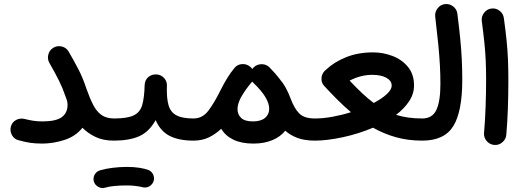

<svg xmlns="http://www.w3.org/2000/svg" viewBox="-20 -667 2606 956"><path d="M34.2 -37.1Q40.5 -59.1 60.1 -69.6Q79.6 -80.1 102.5 -74.7Q125.5 -68.8 146.2 -65.7Q167 -62.5 190.4 -62.5Q258.8 -62.5 287.6 -83.7Q316.4 -105 316.4 -145Q316.4 -155.8 313.5 -166.5Q310.1 -175.8 306.2 -187Q292.5 -227.5 273.4 -265.9Q254.4 -304.2 226.6 -352.5Q214.8 -372.6 220.5 -395Q226.1 -417.5 245.6 -429.2Q265.1 -440.9 287.6 -435.5Q310.1 -430.2 321.8 -410.2Q349.6 -362.3 371.3 -320.3Q393.1 -278.3 411.1 -223.1Q427.7 -176.3 444.6 -143.8Q461.4 -111.3 485.4 -94.5Q509.3 -77.6 546.9 -77.1H547.4Q570.3 -77.1 586.4 -61Q602.5 -44.9 602.5 -22Q602.5 0.5 586.4 16.8Q570.3 33.2 547.4 33.2H546.9Q494.1 33.2 456.1 15.1Q418 -2.9 390.6 -30.8Q356 12.2 300.3 30Q244.6 47.9 190.4 47.9Q157.7 47.9 131.6 44.2Q105.5 40.5 72.3 31.2Q50.3 25.9 39.3 5.4Q28.3 -15.1 34.2 -37.1Z M491.7 -22Q491.7 -44.9 508.3 -61Q524.9 -77.1 547.4 -77.1Q613.8 -77.1 645.8 -92.5Q677.7 -107.9 688.2 -144.5Q698.7 -181.2 700.2 -243.7Q701.7 -269.5 719 -283.7Q736.3 -297.9 759.8 -296.4Q782.7 -294.9 797.9 -277.6Q813 -260.3 811 -237.8Q809.1 -178.7 819.1 -143.6Q829.1 -108.4 858.4 -92.8Q887.7 -77.1 942.9 -77.1H943.4Q966.3 -77.1 982.4 -61Q998.5 -44.9 998.5 -22Q998.5 0.5 982.4 16.8Q966.3 33.2 943.4 33.2H942.9Q871.6 33.2 825.4 10Q779.3 -13.2 754.9 -68.8Q723.1 -11.2 673.6 11Q624 33.2 547.4 33.2Q524.9 33.2 508.3 16.8Q491.7 0.5 491.7 -22ZM447.3 236.8Q442.4 219.2 450.9 203.1Q459.5 187 477.5 181.2Q504.9 172.9 540.8 168.5Q576.7 164.1 611.8 164.1Q646.5 164.1 674.6 168.5Q702.6 172.9 722.2 180.7Q740.2 190.4 745.4 210Q750.5 229.5 739.3 246.1Q730 259.3 716.8 263.9Q703.6 268.6 689.5 265.1Q675.3 261.2 654.1 258.8Q632.8 256.3 611.8 256.3Q578.6 256.3 550 259Q521.5 261.7 502.9 267.6Q485.4 272.5 469 263.2Q452.6 253.9 447.3 236.8Z M888.2 -22Q888.2 -44.9 904.5 -61Q920.9 -77.1 943.4 -77.1Q988.8 -77.1 1018.3 -116.9Q1047.9 -156.7 1077.6 -216.8Q1093.3 -248.5 1111.1 -277.6Q1128.9 -306.6 1147 -328.1L1148.4 -329.6Q1162.6 -346.7 1185.8 -347.9Q1209 -349.1 1226.1 -334.5Q1231.9 -329.6 1236.3 -323.2Q1239.3 -328.1 1243.7 -332Q1260.3 -347.7 1283.4 -347.4Q1306.6 -347.2 1322.3 -331.1Q1325.2 -327.6 1328.1 -324.7Q1349.6 -303.2 1366.7 -281.2Q1389.2 -254.4 1402.6 -230.2Q1416 -206.1 1426.8 -176.8Q1445.8 -126 1470.5 -101.6Q1495.1 -77.1 1547.9 -77.1H1548.3Q1571.3 -77.1 1587.4 -61Q1603.5 -44.9 1603.5 -22Q1603.5 0.5 1587.4 16.8Q1571.3 33.2 1548.3 33.2H1547.9Q1497.1 33.2 1461.2 19.8Q1425.3 6.3 1400.4 -16.1Q1376 14.2 1335.7 31Q1295.4 47.9 1242.2 47.9Q1182.1 47.9 1141.8 28.3Q1101.6 8.8 1081.5 -25.9Q1055.2 -0.5 1021.2 16.4Q987.3 33.2 943.4 33.2Q920.9 33.2 904.5 16.8Q888.2 0.5 888.2 -22ZM1162.6 -124Q1162.6 -96.7 1180.9 -79.6Q1199.2 -62.5 1239.3 -62.5Q1278.8 -62.5 1299.6 -79.8Q1320.3 -97.2 1320.3 -125Q1320.3 -179.2 1244.1 -252L1242.7 -253.4Q1238.8 -256.8 1235.4 -260.7Q1233.9 -258.8 1232.4 -256.8Q1219.2 -241.7 1204.3 -220.7Q1189.5 -199.7 1178.7 -180.2Q1162.6 -148.4 1162.6 -124Z M1492.7 -22Q1492.7 -44.9 1509 -61Q1525.4 -77.1 1548.3 -77.1Q1589.4 -77.1 1636 -85.7Q1682.6 -94.2 1727.5 -108.4Q1693.4 -137.2 1660.2 -170.4Q1627 -203.6 1593.3 -240.2Q1578.1 -257.3 1581.1 -281.2Q1582.5 -296.4 1591.8 -308.1Q1596.2 -314.5 1602.1 -318.8L1602.5 -319.3Q1643.1 -357.9 1702.9 -382.1Q1762.7 -406.2 1837.9 -406.2Q1887.7 -406.2 1934.3 -388.4Q1981 -370.6 2011.2 -334Q2041.5 -297.4 2041.5 -241.7Q2041.5 -199.2 2016.8 -162.4Q1992.2 -125.5 1952.1 -95.2Q2008.8 -77.1 2082 -77.1H2082.5Q2105.5 -77.1 2121.6 -61Q2137.7 -44.9 2137.7 -22Q2137.7 0.5 2121.6 16.8Q2105.5 33.2 2082.5 33.2H2082Q2012.2 33.2 1951.9 16.4Q1891.6 -0.5 1837.4 -31.2Q1763.7 0 1685.3 16.6Q1606.9 33.2 1548.3 33.2Q1525.9 33.2 1509.3 16.8Q1492.7 0.5 1492.7 -22ZM1833.5 -294.4Q1776.4 -294.4 1720.7 -265.6Q1753.4 -231 1783 -203.1Q1812.5 -175.3 1840.8 -154.3Q1880.9 -175.3 1905.5 -198Q1930.2 -220.7 1930.2 -240.7Q1930.2 -265.1 1903.6 -279.8Q1877 -294.4 1833.5 -294.4Z M2027.3 -22Q2027.3 -44.9 2043.7 -61Q2060.1 -77.1 2082.5 -77.1Q2133.3 -77.1 2153.1 -120.4Q2172.9 -163.6 2172.9 -249Q2172.9 -294.9 2170.4 -340.8Q2168 -386.7 2162.4 -444.6Q2156.7 -502.4 2147 -584Q2144.5 -606.4 2158.4 -625Q2172.4 -643.6 2194.8 -646.5Q2217.3 -649.4 2235.8 -635.5Q2254.4 -621.6 2257.3 -598.6Q2266.1 -529.8 2271.5 -475.1Q2276.9 -420.4 2279.3 -371.1Q2281.7 -321.8 2281.7 -268.6Q2281.7 -111.3 2237.1 -39.1Q2192.4 33.2 2082.5 33.2Q2060.1 33.2 2043.7 16.8Q2027.3 0.5 2027.3 -22Z M2378.9 -562Q2376 -584.5 2390.1 -603Q2404.3 -621.6 2426.8 -624.5Q2449.2 -627.4 2467.5 -613.5Q2485.8 -599.6 2488.8 -576.7Q2497.6 -513.7 2502.4 -465.1Q2507.3 -416.5 2509.3 -369.9Q2511.2 -323.2 2511.2 -265.1Q2511.2 -197.3 2508.8 -127Q2506.3 -56.6 2501 3.9Q2499 26.4 2481.4 41.5Q2463.9 56.6 2440.9 54.7Q2418.5 52.7 2403.3 35.2Q2388.2 17.6 2390.1 -4.9Q2395.5 -65.4 2397.9 -135Q2400.4 -204.6 2400.4 -270.5Q2400.4 -324.7 2398.4 -366.9Q2396.5 -409.2 2391.8 -454.3Q2387.2 -499.5 2378.9 -562Z"/></svg>

Font: Mikhak-FD SemiBold
Style: Regular
Weight: 600
Designer: Amin Abedi
Version: Version 3.2